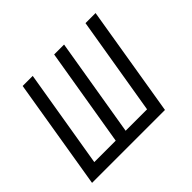

<svg xmlns="http://www.w3.org/2000/svg" viewBox="-124 -684 849 849"><g transform="rotate(-45 300.0 -260.0)"><path d="M16 0 102 -520H165L88 -58H222L299 -520H361L284 -58H418L495 -520H558L472 0Z"/></g></svg>

Font: Iosevka Light Extended Oblique
Style: Regular
Weight: 300
Width: 7
Italic angle: -9°
Monospace: yes
Designer: Belleve Invis
Foundry: Belleve Invis
Version: Version 32.5.0; ttfautohint (v1.8.4)